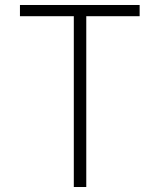

<svg xmlns="http://www.w3.org/2000/svg" viewBox="-20 -750 640 770"><path d="M276 0V-685H60V-730H540V-685H326V0Z"/></svg>

Font: Tiny Thin
Style: Regular
Weight: 100
Monospace: yes
Designer: Philipp Nurullin, Konstantin Bulenkov
Foundry: JetBrains
Version: Version 2.251; ttfautohint (v1.8.4.7-5d5b)